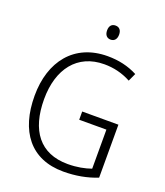

<svg xmlns="http://www.w3.org/2000/svg" viewBox="-164 -1022 981 1141"><g transform="rotate(20 327.0 -451.0)"><path d="M368 -912C343 -912 330 -895 330 -868C330 -840 344 -823 368 -823C392 -823 406 -840 406 -868C406 -895 393 -912 368 -912ZM356 -364V-312H528V-65C488 -51 440 -41 381 -41C205 -41 118 -159 118 -356C118 -547 214 -673 385 -673C443 -673 499 -660 553 -631L576 -681C519 -711 456 -725 387 -725C176 -725 58 -573 58 -356C58 -133 164 10 372 10C449 10 520 -3 585 -29V-364Z"/></g></svg>

Font: Noto Sans Gujarati SemiCondensed Light
Style: Regular
Weight: 300
Width: 4
Designer: Jelle Bosma - Monotype Design Team, Universal Thirst
Foundry: Monotype Imaging Inc.
Version: Version 2.106